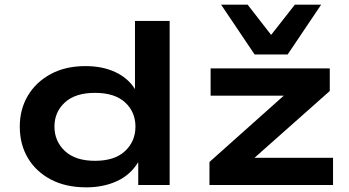

<svg xmlns="http://www.w3.org/2000/svg" viewBox="-20 -795 1501 825"><path d="M351 10Q262 10 198 -24Q134 -58 99.5 -116.5Q65 -175 65 -251Q65 -325 99.5 -383.5Q134 -442 197.5 -476.5Q261 -511 347 -511Q421 -511 476 -485Q531 -459 560 -412V-705H709V0H574V-97H573Q540 -43 482 -16.5Q424 10 351 10ZM388 -104Q473 -104 517.5 -146Q562 -188 562 -251Q562 -314 517.5 -355Q473 -396 388 -396Q304 -396 259 -355Q214 -314 214 -251Q214 -188 259 -146Q304 -104 388 -104ZM880 0V-99L1251 -430L1255 -384H885V-501H1397V-404L1024 -73L1020 -117H1411V0ZM1074 -561 930 -775H1044L1145 -645L1247 -775H1360L1216 -561Z"/></svg>

Font: Nunito Sans 7pt Expanded
Style: Bold
Weight: 700
Width: 7
Designer: Vernon Adams
Foundry: Vernon Adams
Version: Version 3.101;gftools[0.9.27]